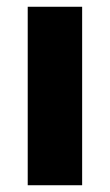

<svg xmlns="http://www.w3.org/2000/svg" viewBox="-20 -548 326 568"><path d="M62 0V-528H223V0Z"/></svg>

Font: Bricolage Grotesque 96pt ExtraBold ExtraBold
Style: Regular
Weight: 800
Version: Version 1.001;gftools[0.9.33.dev8+g029e19f]